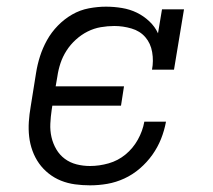

<svg xmlns="http://www.w3.org/2000/svg" viewBox="-20 -548 640 576"><path d="M250 8Q227 8 205 5Q183 2 163 -6Q143 -14 126 -27.5Q109 -41 97 -58Q85 -75 77.5 -95.5Q70 -116 67.5 -138Q65 -160 66.5 -182.5Q68 -205 72 -228L88 -328Q92 -354 100 -379Q108 -404 121 -427.5Q134 -451 153.5 -471Q173 -491 196.5 -504.5Q220 -518 246.5 -523Q273 -528 298 -528Q322 -528 346 -524Q370 -520 390.5 -510Q411 -500 428 -484Q445 -468 454 -448L466 -520H532L502 -339H436Q441 -365 436.5 -391.5Q432 -418 416 -436.5Q400 -455 374.5 -462.5Q349 -470 323 -470Q303 -470 282.5 -466.5Q262 -463 243 -453.5Q224 -444 207.5 -429Q191 -414 179.5 -396Q168 -378 161.5 -358.5Q155 -339 152 -318L147 -289H352L343 -231H137L135 -218Q132 -198 131 -177Q130 -156 134.5 -136.5Q139 -117 149 -100Q159 -83 174.5 -71.5Q190 -60 209.5 -55Q229 -50 250 -50Q278 -50 306 -58Q334 -66 356.5 -84.5Q379 -103 393.5 -129Q408 -155 413 -183H478Q473 -156 463 -131Q453 -106 437 -83.5Q421 -61 399.5 -42.5Q378 -24 353 -12.5Q328 -1 302 3.5Q276 8 250 8Z"/></svg>

Font: Iosevka Etoile Light Oblique
Style: Regular
Weight: 300
Italic angle: -9°
Designer: Belleve Invis
Foundry: Belleve Invis
Version: Version 15.5.2; ttfautohint (v1.8.4)